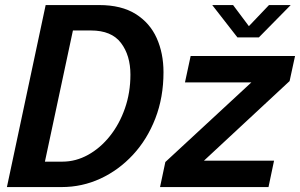

<svg xmlns="http://www.w3.org/2000/svg" viewBox="-20 -758 1216 778"><path d="M8 0 165 -737.5H382Q472 -737.5 529.8 -701.2Q587.5 -665 615 -603.5Q642.5 -542 642.5 -465.5Q642.5 -363.5 609.5 -278.2Q576.5 -193 518.8 -130.8Q461 -68.5 386.8 -34.2Q312.5 0 230 0ZM348.5 -634.5H275.5L162 -103H233Q287 -103 336.8 -130.5Q386.5 -158 425.2 -206.5Q464 -255 486.2 -318.8Q508.5 -382.5 508.5 -455.5Q508.5 -533.5 470.2 -584Q432 -634.5 348.5 -634.5ZM1090.5 -107 1068 0H628.5L650 -101.5L998.5 -424H729.5L752.5 -531H1175.5L1153.5 -429.5L806.5 -107ZM840 -737.5H924.5L988.5 -652L1070 -737.5H1158L1029 -606.5H942Z"/></svg>

Font: Epilogue SemiBold
Style: Italic
Weight: 600
Italic angle: -12°
Designer: Tyler Finck
Foundry: Etcetera Type Co
Version: Version 2.111; ttfautohint (v1.8.3)